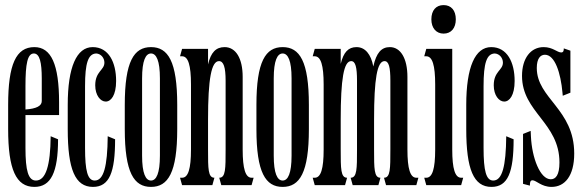

<svg xmlns="http://www.w3.org/2000/svg" viewBox="-20 -727 2292 754"><path d="M208 -180 179 -192C178 -77 160 -18 121 -18C91 -18 80 -57 80 -146V-275H212V-325C212 -474 181 -542 115 -542C43 -542 12 -474 12 -315V-220C12 -62 43 7 115 7C180 7 208 -50 208 -180ZM80 -297V-389C80 -477 88 -517 113 -517C136 -517 144 -481 144 -419V-330C144 -311 123 -300 80 -297Z M432 -180 403 -192C402 -73 387 -18 352 -18C324 -18 314 -56 314 -146V-389C314 -479 326 -516 358 -517C376 -516 390 -500 390 -481C390 -451 354 -447 354 -392C354 -313 436 -295 436 -409C436 -482 407 -542 344 -542C281 -542 246 -464 246 -315V-220C246 -62 275 7 345 7C410 7 432 -51 432 -180Z M538 -116V-419C538 -489 552 -517 573 -517C594 -517 608 -489 608 -419V-116C608 -46 594 -18 573 -18C552 -18 538 -46 538 -116ZM470 -220C470 -49 506 7 573 7C640 7 676 -49 676 -220V-315C676 -486 640 -542 573 -542C506 -542 470 -486 470 -315Z M695 0H814L822 -29C797 -29 797 -64 797 -140V-258C797 -417 810 -487 840 -487C858 -487 866 -463 866 -410V-140C866 -64 866 -29 841 -29L849 0H968L976 -29H968C944 -29 933 -64 933 -140V-425C933 -498 906 -542 862 -542C828 -542 808 -521 797 -474V-535H695L687 -506H695C719 -506 730 -471 730 -395V-140C730 -64 719 -29 695 -29H687Z M1055 -116V-419C1055 -489 1069 -517 1090 -517C1111 -517 1125 -489 1125 -419V-116C1125 -46 1111 -18 1090 -18C1069 -18 1055 -46 1055 -116ZM987 -220C987 -49 1023 7 1090 7C1157 7 1193 -49 1193 -220V-315C1193 -486 1157 -542 1090 -542C1023 -542 987 -486 987 -315Z M1216 0H1335L1343 -29C1318 -29 1318 -64 1318 -140V-258C1318 -417 1330 -487 1359 -487C1376 -487 1382 -463 1382 -410V-140C1382 -64 1382 -29 1357 -29L1365 0H1466L1474 -29C1449 -29 1449 -64 1449 -140V-258C1449 -417 1461 -487 1490 -487C1507 -487 1513 -463 1513 -410V-140C1513 -64 1513 -29 1488 -29L1496 0H1615L1623 -29H1615C1591 -29 1580 -64 1580 -140V-425C1580 -498 1553 -542 1511 -542C1478 -542 1458 -520 1446 -466C1437 -514 1414 -542 1380 -542C1348 -542 1329 -522 1318 -476V-535H1216L1208 -506H1216C1240 -506 1251 -471 1251 -395V-140C1251 -64 1240 -29 1216 -29H1208Z M1654 0H1791L1799 -29H1791C1767 -29 1756 -64 1756 -140V-535H1654L1646 -506H1654C1678 -506 1689 -471 1689 -395V-140C1689 -64 1678 -29 1654 -29H1646ZM1674 -651C1674 -617 1693 -595 1722 -595C1752 -595 1770 -617 1770 -651C1770 -686 1752 -707 1722 -707C1692 -707 1674 -686 1674 -651Z M1997 -180 1968 -192C1967 -73 1952 -18 1917 -18C1889 -18 1879 -56 1879 -146V-389C1879 -479 1891 -516 1923 -517C1941 -516 1955 -500 1955 -481C1955 -451 1919 -447 1919 -392C1919 -313 2001 -295 2001 -409C2001 -482 1972 -542 1909 -542C1846 -542 1811 -464 1811 -315V-220C1811 -62 1840 7 1910 7C1975 7 1997 -51 1997 -180Z M2088 -460C2088 -340 2235 -299 2235 -124C2235 -36 2198 7 2146 7C2106 7 2086 -19 2071 -19C2061 -19 2061 -7 2061 2L2034 -5V-201L2064 -213L2065 -191C2069 -107 2101 -23 2143 -23C2162 -23 2177 -39 2177 -89C2177 -245 2030 -286 2030 -429C2030 -498 2064 -542 2115 -542C2151 -542 2168 -521 2184 -521C2194 -521 2194 -531 2194 -537L2220 -528V-363L2190 -351L2189 -362C2182 -441 2159 -512 2120 -512C2102 -512 2088 -497 2088 -460Z"/></svg>

Font: Americaine Condensed
Style: Regular
Weight: 400
Width: 3
Designer: Alan Madić
Foundry: ESAD Valence
Version: Version 0.001;Glyphs 3.1.2 (3151)